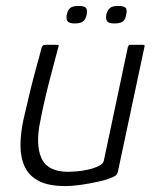

<svg xmlns="http://www.w3.org/2000/svg" viewBox="-20 -623 529 647"><path d="M200 4Q144 4 111 -13Q78 -30 63.5 -61Q49 -92 49 -132.5Q49 -173 59 -220Q70 -268 81.5 -315.5Q93 -363 104 -402Q115 -441 120 -462Q123 -469 126 -470.5Q129 -472 136 -472H168Q175 -472 177 -471Q179 -470 176 -462Q174 -455 167.5 -430Q161 -405 151.5 -369.5Q142 -334 132.5 -293.5Q123 -253 116 -216Q99 -137 119.5 -90.5Q140 -44 210 -44Q219 -44 238 -45.5Q257 -47 277 -51.5Q297 -56 312.5 -63.5Q328 -71 330 -82L411 -465Q413 -468 414 -470Q415 -472 417 -472H462Q464 -472 466 -471Q468 -470 467 -466L378 -48Q376 -36 369 -31Q362 -26 342 -19Q334 -16 309.5 -10.5Q285 -5 255 -0.5Q225 4 200 4ZM272 -573Q269 -559 260.5 -551.5Q252 -544 232 -544Q213 -544 207.5 -551.5Q202 -559 205 -573Q208 -589 216.5 -596Q225 -603 244 -603Q265 -603 270 -596Q275 -589 272 -573ZM405 -573Q403 -559 395 -551.5Q387 -544 365 -544Q346 -544 341 -551.5Q336 -559 338 -573Q342 -589 350.5 -596Q359 -603 378 -603Q399 -603 404 -596Q409 -589 405 -573Z"/></svg>

Font: Glory Light
Style: Italic
Weight: 300
Italic angle: -12°
Version: Version 1.011